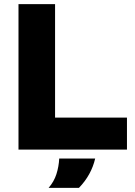

<svg xmlns="http://www.w3.org/2000/svg" viewBox="-20 -720 650 924"><path d="M69 0V-700H245V-154H591V0ZM214 184Q240 154 251.5 118Q263 82 265 43H438Q429 82 409.5 117.5Q390 153 360 184Z"/></svg>

Font: REM
Style: Bold
Weight: 700
Designer: Octavio Pardo
Foundry: Ashler Design
Version: Version 1.005;gftools[0.9.28]